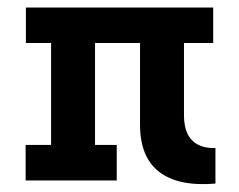

<svg xmlns="http://www.w3.org/2000/svg" viewBox="-20 -468 619 498"><path d="M282.8 0H46.5V-92H112.5V-356.5H47.2V-448.5H533V-356.5H226.5V-92H282.8ZM538.8 8.2Q442.8 16.2 393 -22.1Q343.2 -60.5 343.2 -144.5V-377H457.2V-169.5Q457.2 -124.5 478.8 -103.5Q500.2 -82.5 538.8 -84.2Z"/></svg>

Font: Podkova VF Beta
Style: Regular
Weight: 400
Designer: Ilya Yudin
Foundry: Cyreal (www.cyreal.org)
Version: Version 2.100